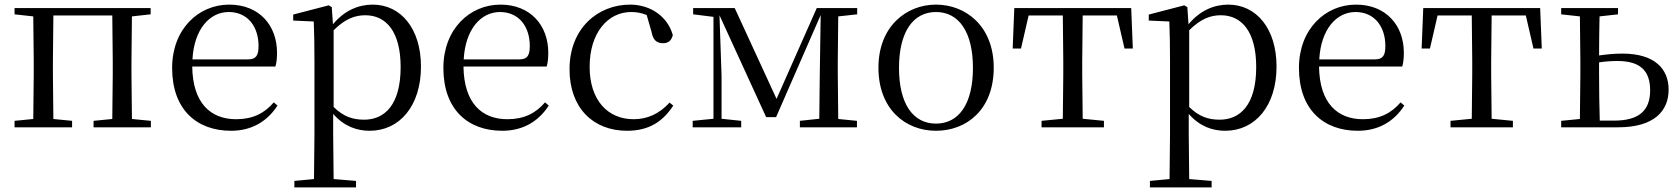

<svg xmlns="http://www.w3.org/2000/svg" viewBox="-20 -551 7261 831"><path d="M43 -489 124 -480 126 -288V-229L124 -36L43 -28V0H292V-28L211 -36L209 -229V-288L211 -484H466L468 -288V-229L466 -36L385 -28V0H633V-28L551 -36L549 -229V-288L551 -480L632 -489V-516H43Z M980 15C1070 15 1137 -26 1181 -94L1165 -108C1124 -60 1073 -35 1002 -35C892 -35 814 -104 812 -263H1172C1177 -279 1179 -299 1179 -323C1179 -441 1102 -531 972 -531C839 -531 725 -425 725 -257C725 -76 832 15 980 15ZM813 -294C820 -424 887 -499 970 -499C1051 -499 1099 -437 1099 -352C1099 -312 1089 -294 1054 -294Z M1580 15C1709 15 1802 -92 1802 -263C1802 -427 1715 -531 1593 -531C1532 -531 1471 -506 1421 -446L1416 -520L1403 -528L1249 -488V-462L1338 -458C1340 -408 1341 -355 1341 -287V27L1339 224L1254 232V260H1521V232L1424 224L1422 27V-58C1470 -3 1526 15 1580 15ZM1424 -420C1474 -470 1517 -485 1561 -485C1652 -485 1714 -413 1714 -261C1714 -95 1643 -33 1556 -33C1507 -33 1467 -46 1424 -88Z M2154 15C2244 15 2311 -26 2355 -94L2339 -108C2298 -60 2247 -35 2176 -35C2066 -35 1988 -104 1986 -263H2346C2351 -279 2353 -299 2353 -323C2353 -441 2276 -531 2146 -531C2013 -531 1899 -425 1899 -257C1899 -76 2006 15 2154 15ZM1987 -294C1994 -424 2061 -499 2144 -499C2225 -499 2273 -437 2273 -352C2273 -312 2263 -294 2228 -294Z M2694 15C2789 15 2849 -25 2894 -94L2878 -107C2833 -58 2782 -35 2722 -35C2610 -35 2532 -118 2532 -262C2532 -408 2610 -499 2712 -499C2735 -499 2757 -495 2779 -486L2800 -413C2806 -378 2822 -364 2850 -364C2872 -364 2886 -375 2892 -399C2870 -479 2796 -531 2707 -531C2569 -531 2445 -430 2445 -251C2445 -84 2547 15 2694 15Z M3068 0H3188V-28L3103 -37V-223L3094 -485L3296 -44H3339L3532 -486L3528 -222L3526 -37L3442 -28V0H3689V-28L3608 -36L3606 -229V-288L3608 -480L3690 -489V-516H3515L3341 -123L3160 -516H2980V-489L3068 -478V-37L2978 -28V0Z M4031 15C4164 15 4281 -77 4281 -258C4281 -438 4160 -531 4031 -531C3903 -531 3782 -437 3782 -258C3782 -78 3899 15 4031 15ZM4031 -16C3932 -16 3871 -101 3871 -257C3871 -413 3932 -499 4031 -499C4130 -499 4191 -413 4191 -257C4191 -101 4130 -16 4031 -16Z M4579 0H4758V-28L4666 -37L4664 -229V-288L4666 -484H4814L4847 -341H4883L4876 -516H4370L4363 -341H4399L4432 -484H4580L4582 -288V-229L4580 -37L4488 -28V0Z M5283 15C5412 15 5505 -92 5505 -263C5505 -427 5418 -531 5296 -531C5235 -531 5174 -506 5124 -446L5119 -520L5106 -528L4952 -488V-462L5041 -458C5043 -408 5044 -355 5044 -287V27L5042 224L4957 232V260H5224V232L5127 224L5125 27V-58C5173 -3 5229 15 5283 15ZM5127 -420C5177 -470 5220 -485 5264 -485C5355 -485 5417 -413 5417 -261C5417 -95 5346 -33 5259 -33C5210 -33 5170 -46 5127 -88Z M5857 15C5947 15 6014 -26 6058 -94L6042 -108C6001 -60 5950 -35 5879 -35C5769 -35 5691 -104 5689 -263H6049C6054 -279 6056 -299 6056 -323C6056 -441 5979 -531 5849 -531C5716 -531 5602 -425 5602 -257C5602 -76 5709 15 5857 15ZM5690 -294C5697 -424 5764 -499 5847 -499C5928 -499 5976 -437 5976 -352C5976 -312 5966 -294 5931 -294Z M6349 0H6528V-28L6436 -37L6434 -229V-288L6436 -484H6584L6617 -341H6653L6646 -516H6140L6133 -341H6169L6202 -484H6350L6352 -288V-229L6350 -37L6258 -28V0Z M6737 0H6983C7140 0 7202 -71 7202 -163C7202 -252 7143 -319 7002 -319C6969 -319 6935 -316 6901 -311C6901 -364 6902 -432 6903 -480L6983 -489V-516H6737V-489L6818 -480L6820 -288V-229L6818 -36L6737 -28ZM6901 -281C6927 -285 6953 -287 6980 -287C7077 -287 7122 -247 7122 -160C7122 -70 7071 -29 6966 -29H6904C6902 -85 6901 -171 6901 -229Z"/></svg>

Font: Noto Serif CJK KR
Style: Regular
Weight: 400
Designer: Ryoko NISHIZUKA 西塚涼子 (kana & ideographs); Frank Grießhammer (Latin, Greek & Cyrillic); Wenlong ZHANG 张文龙 (bopomofo); San
Foundry: Adobe
Version: Version 2.001;hotconv 1.1.0;makeotfexe 2.6.0